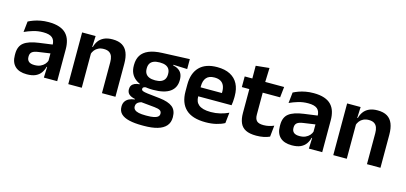

<svg xmlns="http://www.w3.org/2000/svg" viewBox="-68 -1094 3721 1759"><g transform="rotate(15 1792.0 -215.0)"><path d="M340 0 344.5 -120 341 -131V-284.5L340.5 -306.5Q340.5 -354.5 314.2 -377Q288 -399.5 228.5 -399.5Q178 -399.5 133.8 -386.2Q89.5 -373 52 -355.5L63 -457.5Q85 -469 113.2 -479.2Q141.5 -489.5 176.5 -496Q211.5 -502.5 252 -502.5Q312 -502.5 353.5 -488.2Q395 -474 419.8 -447.5Q444.5 -421 455.5 -384.2Q466.5 -347.5 466.5 -303V0ZM179.5 11.5Q106.5 11.5 68.2 -25Q30 -61.5 30 -129V-143Q30 -214.5 74 -248.8Q118 -283 213.5 -296L352.5 -315L360 -232.5L232 -214Q190 -208.5 172.2 -194Q154.5 -179.5 154.5 -151.5V-146.5Q154.5 -119 171.8 -103.8Q189 -88.5 226 -88.5Q259 -88.5 282.5 -99Q306 -109.5 321.2 -126.8Q336.5 -144 343 -165.5L361 -102H339Q331 -70.5 313.2 -44.8Q295.5 -19 263.5 -3.8Q231.5 11.5 179.5 11.5Z M891 0V-294.5Q891 -325.5 882.8 -348Q874.5 -370.5 855.5 -383Q836.5 -395.5 803.5 -395.5Q774.5 -395.5 752.8 -385Q731 -374.5 717.2 -356.8Q703.5 -339 696.5 -316.5L676.5 -386.5H700.5Q708.5 -419 727.2 -445Q746 -471 778.2 -486.2Q810.5 -501.5 859 -501.5Q915.5 -501.5 950.5 -480.2Q985.5 -459 1002.2 -417Q1019 -375 1019 -313V0ZM571.5 0V-490.5H699.5L694.5 -371L699.5 -360.5V0Z M1334 -150.5Q1222.5 -150.5 1165 -194.8Q1107.5 -239 1107.5 -319V-326.5Q1107.5 -379.5 1130.5 -416.8Q1153.5 -454 1202.5 -475Q1251.5 -496 1329.5 -499L1588 -509.5V-415.5L1455 -420.5V-415Q1486.5 -408.5 1507.2 -394.2Q1528 -380 1538.5 -357.8Q1549 -335.5 1549 -304V-299.5Q1549 -227 1495.5 -188.8Q1442 -150.5 1334 -150.5ZM1328 93.5H1342Q1381 93.5 1406.5 88.2Q1432 83 1444.8 72.2Q1457.5 61.5 1457.5 44.5V43Q1457.5 22 1441.2 12.2Q1425 2.5 1389 -1L1245.5 -15L1275 -16.5Q1256.5 -13 1242.2 -6.2Q1228 0.5 1220 11.5Q1212 22.5 1212 38.5V39.5Q1212 58 1225 70.2Q1238 82.5 1264 88Q1290 93.5 1328 93.5ZM1321 190Q1250 190 1199.5 178.2Q1149 166.5 1122.2 141Q1095.5 115.5 1095.5 73.5V71.5Q1095.5 43 1108 23.5Q1120.5 4 1143.5 -7.5Q1166.5 -19 1196.5 -22V-27Q1158.5 -34.5 1139.2 -51.8Q1120 -69 1120 -99V-99.5Q1120 -120.5 1129.5 -135Q1139 -149.5 1157.8 -158Q1176.5 -166.5 1204 -168V-182.5L1312.5 -155.5L1277.5 -156.5Q1254.5 -156 1245.5 -150.2Q1236.5 -144.5 1236.5 -134V-133.5Q1236.5 -120.5 1250.5 -114.8Q1264.5 -109 1297 -105L1414.5 -92Q1497 -82.5 1536.2 -51.5Q1575.5 -20.5 1575.5 44V46.5Q1575.5 96 1547.5 127.8Q1519.5 159.5 1466.8 174.8Q1414 190 1339 190ZM1330.5 -239.5Q1364 -239.5 1386.2 -249Q1408.5 -258.5 1419.8 -277Q1431 -295.5 1431 -322V-327.5Q1431 -354 1420 -372.2Q1409 -390.5 1387 -399.8Q1365 -409 1331.5 -409H1330Q1294.5 -409 1272 -399.2Q1249.5 -389.5 1239 -371.2Q1228.5 -353 1228.5 -327.5V-322Q1228.5 -295.5 1239.8 -277Q1251 -258.5 1273.8 -249Q1296.5 -239.5 1330.5 -239.5Z M1875 12Q1749 12 1687.5 -46Q1626 -104 1626 -214V-278Q1626 -387 1683.5 -445.5Q1741 -504 1850.5 -504Q1924.5 -504 1974 -478Q2023.5 -452 2048.2 -404.2Q2073 -356.5 2073 -290V-272.5Q2073 -254.5 2071.2 -235.8Q2069.5 -217 2066.5 -200.5H1950.5Q1952 -228 1952.2 -252.8Q1952.5 -277.5 1952.5 -297.5Q1952.5 -332 1941.5 -356.2Q1930.5 -380.5 1908 -393Q1885.5 -405.5 1850.5 -405.5Q1799 -405.5 1774.5 -377Q1750 -348.5 1750 -296V-250.5L1750.5 -236V-197.5Q1750.5 -174.5 1757.8 -155Q1765 -135.5 1782 -121.2Q1799 -107 1827.2 -99Q1855.5 -91 1898 -91Q1944 -91 1985.8 -101.2Q2027.5 -111.5 2065 -129L2054 -28Q2020.5 -9.5 1975.2 1.2Q1930 12 1875 12ZM1694 -200.5V-285.5H2040.5V-200.5Z M2355.5 10.5Q2293 10.5 2255.8 -8.2Q2218.5 -27 2202 -65Q2185.5 -103 2185.5 -158.5V-444.5H2312.5V-177.5Q2312.5 -137.5 2330.8 -118.8Q2349 -100 2395 -100Q2422 -100 2447 -105.8Q2472 -111.5 2493 -121L2482 -14Q2457 -2.5 2424.8 4Q2392.5 10.5 2355.5 10.5ZM2114.5 -385.5V-486.5H2488.5L2477.5 -385.5ZM2187 -477 2186.5 -607 2314 -620 2309 -477Z M2853.5 0 2858 -120 2854.5 -131V-284.5L2854 -306.5Q2854 -354.5 2827.8 -377Q2801.5 -399.5 2742 -399.5Q2691.5 -399.5 2647.2 -386.2Q2603 -373 2565.5 -355.5L2576.5 -457.5Q2598.5 -469 2626.8 -479.2Q2655 -489.5 2690 -496Q2725 -502.5 2765.5 -502.5Q2825.5 -502.5 2867 -488.2Q2908.5 -474 2933.2 -447.5Q2958 -421 2969 -384.2Q2980 -347.5 2980 -303V0ZM2693 11.5Q2620 11.5 2581.8 -25Q2543.5 -61.5 2543.5 -129V-143Q2543.5 -214.5 2587.5 -248.8Q2631.5 -283 2727 -296L2866 -315L2873.5 -232.5L2745.5 -214Q2703.5 -208.5 2685.8 -194Q2668 -179.5 2668 -151.5V-146.5Q2668 -119 2685.2 -103.8Q2702.5 -88.5 2739.5 -88.5Q2772.5 -88.5 2796 -99Q2819.5 -109.5 2834.8 -126.8Q2850 -144 2856.5 -165.5L2874.5 -102H2852.5Q2844.5 -70.5 2826.8 -44.8Q2809 -19 2777 -3.8Q2745 11.5 2693 11.5Z M3404.5 0V-294.5Q3404.5 -325.5 3396.2 -348Q3388 -370.5 3369 -383Q3350 -395.5 3317 -395.5Q3288 -395.5 3266.2 -385Q3244.5 -374.5 3230.8 -356.8Q3217 -339 3210 -316.5L3190 -386.5H3214Q3222 -419 3240.8 -445Q3259.5 -471 3291.8 -486.2Q3324 -501.5 3372.5 -501.5Q3429 -501.5 3464 -480.2Q3499 -459 3515.8 -417Q3532.5 -375 3532.5 -313V0ZM3085 0V-490.5H3213L3208 -371L3213 -360.5V0Z"/></g></svg>

Font: Anek Gurmukhi Medium SemiBold
Style: Regular
Weight: 600
Version: Version 1.003